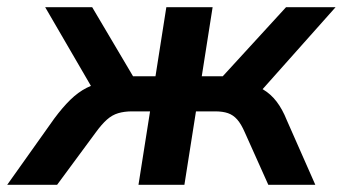

<svg xmlns="http://www.w3.org/2000/svg" viewBox="-63 -511 948 531"><path d="M-43 0 87 -183Q110 -214 131.5 -235Q153 -256 176.5 -268Q200 -280 226 -283L205 -245L62 -491H192L305 -300H367L397 -491H525L495 -300H553L728 -491H865L646 -245L612 -280Q642 -277 664 -264Q686 -251 702 -230Q718 -209 730 -179L809 0H679L614 -145Q604 -168 593 -180.5Q582 -193 567.5 -198Q553 -203 532 -203H479L447 0H320L352 -203H302Q281 -203 264 -198Q247 -193 232.5 -180Q218 -167 202 -145L95 0Z"/></svg>

Font: Nunito Sans 11pt
Style: Bold Italic
Weight: 700
Italic angle: -9°
Version: Version 3.101;gftools[0.9.27]